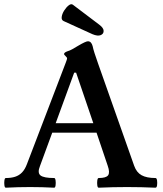

<svg xmlns="http://www.w3.org/2000/svg" viewBox="-22 -870 757 893"><path d="M5 3Q0 3 -1.5 -8Q-3 -19 -1.5 -30.5Q0 -42 5 -42Q30 -42 48.5 -48Q67 -54 80.5 -68Q94 -82 103 -106L284 -579Q287 -587 288.5 -591.5Q290 -596 290 -598Q290 -603 283 -609Q276 -615 276 -619Q276 -626 293 -632Q301 -634 314 -641Q327 -648 343 -658Q360 -668 371 -673Q382 -678 387 -678Q403 -678 409 -655Q411 -644 417.5 -623.5Q424 -603 434 -575L602 -99Q613 -68 636.5 -55Q660 -42 701 -42Q707 -42 708.5 -30.5Q710 -19 708.5 -8Q707 3 701 3Q635 0 569 0Q503 0 437 3Q432 3 430.5 -8Q429 -19 430.5 -30.5Q432 -42 437 -42Q472 -42 481 -55Q490 -68 479 -99L427 -253H221L164 -98Q151 -66 166.5 -54Q182 -42 230 -42Q235 -42 236.5 -30.5Q238 -19 236.5 -8Q235 3 230 3Q173 0 118 0Q62 0 5 3ZM237 -297H412L332 -532H323ZM408 -711 274 -772Q263 -777 265 -791.5Q267 -806 276.5 -821Q286 -836 297.5 -845Q309 -854 317 -848L440 -755Q460 -740 460 -726Q460 -712 446 -706.5Q432 -701 408 -711Z"/></svg>

Font: Junicode VF
Style: Regular
Weight: 400
Designer: Peter S. Baker
Version: Version 2.213